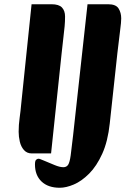

<svg xmlns="http://www.w3.org/2000/svg" viewBox="-20 -716 633 906"><path d="M130 8Q107 8 93 -8Q79 -24 73.5 -47.5Q68 -71 68 -94Q68 -127 72.5 -158.5Q77 -190 81 -234L129 -696H223Q258 -696 272.5 -680.5Q287 -665 287 -638Q287 -614 285 -592.5Q283 -571 279.5 -542Q276 -513 271 -466L221 8ZM262 170Q207 170 176 140.5Q145 111 145 60Q145 42 151 37.5Q157 33 161 33Q166 33 171.5 35.5Q177 38 190 43Q214 53 238 63Q262 73 279 73Q294 73 301.5 61.5Q309 50 313.5 17.5Q318 -15 325 -78L393 -696H490Q527 -696 539.5 -676Q552 -656 552 -629Q552 -611 547 -574Q542 -537 534 -466L498 -134Q489 -49 462.5 9.5Q436 68 400.5 103.5Q365 139 328.5 154.5Q292 170 262 170Z"/></svg>

Font: Alkatra
Style: Bold
Weight: 700
Designer: Suman Bhandary
Version: Version 1.100;gftools[0.9.22]